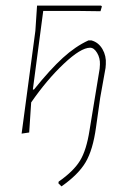

<svg xmlns="http://www.w3.org/2000/svg" viewBox="-20 -472 461 684"><path d="M357 -243 356 -230 337 -124 322 -18Q311 62 285 106Q259 150 199 192L188 181L189 175Q242 138 265 100.5Q288 63 299 -8L335 -227L336 -242Q337 -265 326 -283.5Q315 -302 301 -302Q268 -302 207.5 -245Q147 -188 91 -107V-106L84 0L57 4L106 -362L112 -452H340L343 -449L338 -432L262 -433H134L97 -153H101Q159 -225 204 -266Q249 -307 295 -328H306Q331 -321 345 -297Q359 -273 357 -243Z"/></svg>

Font: Luna Sans Thin
Style: Italic
Weight: 250
Italic angle: -7°
Designer: Juan Pablo del Peral
Foundry: Huerta Tipografica
Version: Version 2.001; ttfautohint (v1.5)